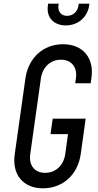

<svg xmlns="http://www.w3.org/2000/svg" viewBox="-20 -1006 534 1042"><path d="M337 -868C402 -868 454 -911 464 -976L465 -986H407L406 -976C401 -942 375 -920 344 -920C313 -920 293 -942 297 -976L299 -986H241L240 -976C230 -911 273 -868 337 -868ZM213 16C319 16 402 -56 418 -169L445 -362H266L254 -278H349L334 -169C325 -108 282 -68 225 -68C168 -68 136 -108 144 -169L202 -581C211 -642 254 -682 311 -682C367 -682 401 -642 392 -581L388 -554H472L476 -581C493 -692 429 -766 322 -766C215 -766 134 -692 118 -581L60 -169C44 -58 106 16 213 16Z"/></svg>

Font: Mohave
Style: Italic
Weight: 400
Italic angle: -8°
Designer: Gumpita Rahayu
Foundry: Tokotype
Version: Version 2.002;PS 002.002;hotconv 1.0.88;makeotf.lib2.5.64775